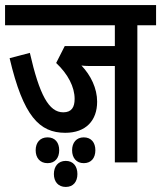

<svg xmlns="http://www.w3.org/2000/svg" viewBox="-20 -642 637 759"><path d="M523 -542H597V-622H0V-542H434V-460H236L202 -393C249 -349 275 -298 275 -251C275 -218 263 -198 230 -198C173 -198 136 -267 98 -433L18 -412C72 -182 136 -117 238 -117C320 -117 364 -166 364 -240C364 -293 339 -344 302 -383C316 -381 332 -381 347 -381H434V0H523ZM265 -48C265 -18 282 3 311 3C341 3 357 -18 357 -48C357 -78 341 -99 311 -99C282 -99 265 -78 265 -48ZM121 -48C121 -18 138 3 168 3C198 3 214 -18 214 -48C214 -78 198 -99 168 -99C138 -99 121 -78 121 -48ZM193 46C193 76 210 97 240 97C270 97 286 76 286 46C286 16 270 -6 240 -6C210 -6 193 16 193 46Z"/></svg>

Font: Noto Sans Devanagari ExtraCondensed Medium
Style: Regular
Weight: 500
Width: 2
Designer: Jelle Bosma - Monotype Design Team
Foundry: Monotype Imaging Inc.
Version: Version 2.004